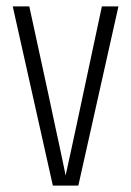

<svg xmlns="http://www.w3.org/2000/svg" viewBox="-20 -583 412 603"><path d="M300 -563H352L226 0H146L20 -563H72L133 -282Q142 -239 151.5 -195Q161 -151 169 -114Q177 -77 181.5 -54.5Q186 -32 186 -32Q186 -32 191 -54.5Q196 -77 204 -114Q212 -151 221.5 -195Q231 -239 240 -282Z"/></svg>

Font: Khand Variable Light
Style: Regular
Weight: 300
Designer: Satya Rajpurohit
Foundry: Indian Type Foundry
Version: Version 3.000